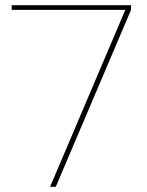

<svg xmlns="http://www.w3.org/2000/svg" viewBox="-20 -720 565 740"><path d="M173 0 463 -682H25V-700H485V-682L195 0Z"/></svg>

Font: DM Sans 16pt Thin
Style: Regular
Weight: 250
Version: Version 4.004;gftools[0.9.30]